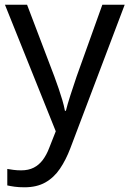

<svg xmlns="http://www.w3.org/2000/svg" viewBox="-20 -556 550 816"><path d="M1 -536H95L211 -231Q221 -204 229.5 -179Q238 -154 245 -130.5Q252 -107 256 -85H260Q266 -110 279 -150.5Q292 -191 306 -232L415 -536H510L279 74Q260 124 234.5 161.5Q209 199 172.5 219.5Q136 240 84 240Q60 240 42 237.5Q24 235 11 232V162Q22 164 37.5 166Q53 168 70 168Q101 168 123.5 156.5Q146 145 162 123.5Q178 102 189 73L217 2Z"/></svg>

Font: lkannada85
Style: Book
Weight: 400
Designer: Jelle Bosma - Monotype Design Team
Foundry: Monotype Imaging Inc.
Version: Version 2.003